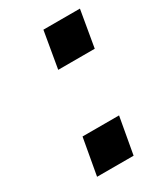

<svg xmlns="http://www.w3.org/2000/svg" viewBox="-132 -550 527 610"><g transform="rotate(-30 131.0 -245.0)"><path d="M128 -490H262L239 -356H105ZM66 -134H200L176 0H42Z"/></g></svg>

Font: Overused Grotesk SemiBold
Style: Italic
Weight: 600
Italic angle: -10°
Version: Version 0.003